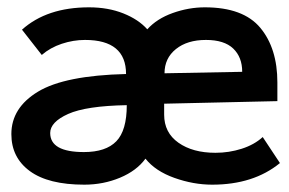

<svg xmlns="http://www.w3.org/2000/svg" viewBox="-20 -492 790 524"><path d="M210 12Q112 12 61.5 -25Q11 -62 11 -126Q11 -198 84 -242Q157 -286 324 -290Q324 -383 212 -383Q180 -383 148.5 -372.5Q117 -362 94 -342L40 -411Q108 -472 223 -472Q275 -472 316.5 -455.5Q358 -439 382 -412Q408 -441 451.5 -456.5Q495 -472 539 -472Q644 -472 690.5 -416Q737 -360 737 -267V-216L428 -209V-179Q428 -130 467 -102.5Q506 -75 568 -75Q605 -75 639.5 -86Q674 -97 697 -118L744 -47Q672 12 559 12Q508 12 456 -6.5Q404 -25 377 -59Q353 -26 307.5 -7Q262 12 210 12ZM429 -292 641 -296Q641 -336 616.5 -359.5Q592 -383 542 -383Q491 -383 460 -358Q429 -333 429 -292ZM209 -77Q269 -77 297.5 -106.5Q326 -136 326 -205Q215 -203 166 -181Q117 -159 117 -129Q117 -77 209 -77Z"/></svg>

Font: Inconsolata ExtraExpanded
Style: Bold
Weight: 700
Width: 8
Monospace: yes
Designer: Raph Levien, Cyreal, Brenton Simpson
Foundry: Raph Levien, Cyreal, Google
Version: Version 3.100; ttfautohint (v1.8.4.7-5d5b)